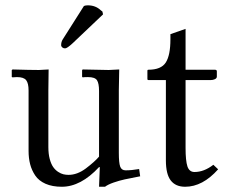

<svg xmlns="http://www.w3.org/2000/svg" viewBox="-20 -693 860 725"><path d="M296.9 -670.4Q302.7 -672.9 311.5 -672.9Q340.8 -672.9 360.4 -654.3Q360.4 -654.3 366.7 -649.4L369.1 -638.7L254.4 -529.8Q233.4 -510.3 225.6 -510.3Q219.7 -510.3 215.3 -513.9Q210.9 -517.6 210.9 -522.5Q210.9 -535.2 217.3 -544.9ZM428.7 -116.2Q428.7 -78.1 433.8 -64Q439 -49.8 454.1 -49.8Q477.1 -49.8 505.4 -54.7L509.3 -27.3Q471.2 -20 450.9 -15.6Q430.7 -11.2 408.9 -3.7Q387.2 3.9 376.5 12.2H354L356.9 -62H354Q285.2 12.2 213.4 12.2Q177.7 12.2 152.1 1Q126.5 -10.3 113 -30.3Q99.6 -50.3 93.8 -73Q87.9 -95.7 87.9 -123.5V-351.6Q87.9 -378.4 78.9 -390.1Q69.8 -401.9 43.9 -401.9Q37.1 -401.9 27.3 -400.9L24.4 -402.3V-428.2L27.3 -430.7Q94.7 -428.7 127 -428.7L163.6 -430.7L162.6 -351.1V-137.7Q162.6 -112.3 167.7 -93Q172.9 -73.7 180.7 -62.5Q188.5 -51.3 199.2 -44.2Q210 -37.1 219.5 -34.9Q229 -32.7 238.8 -32.7Q271.5 -32.7 303.7 -56.6Q337.9 -82.5 354 -101.6V-349.1Q354 -378.4 346.2 -390.1Q338.4 -401.9 312 -401.9Q298.8 -401.9 292 -400.9L290 -403.3V-427.7L292 -430.7Q362.8 -428.7 390.6 -428.7L430.2 -430.7L428.7 -352.1Z M680.7 -390.6V-134.8Q680.7 -85.9 687.7 -64.7Q694.8 -43.5 714.4 -43.5Q750.5 -43.5 785.6 -70.8L803.7 -53.7Q745.1 12.2 679.2 12.2Q643.1 12.2 624.8 -11.5Q606.4 -35.2 606.4 -87.4V-390.6H541.5Q536.6 -390.6 536.6 -394.5V-425.8Q536.6 -429.7 540.5 -429.7Q588.4 -429.7 606 -457Q623.5 -484.4 623.5 -544.9V-564L680.7 -584V-429.7H791Q798.8 -429.7 798.8 -423.8V-403.8Q798.8 -397.5 791.5 -394Q784.2 -390.6 775.4 -390.6Z"/></svg>

Font: Libertinage
Style: f
Weight: 400
Designer: OSP
Foundry: OSP
Version: Version 1.0; 2008; OFL relea